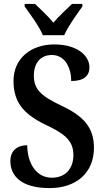

<svg xmlns="http://www.w3.org/2000/svg" viewBox="-20 -951 535 981"><path d="M199 -771H308C327 -816 374 -880 401 -918V-931H348C321 -905 279 -867 253 -835C227 -867 186 -905 159 -931H106V-918C133 -880 181 -816 199 -771ZM233 10C370 10 460 -68 460 -196C460 -298 409 -357 294 -411C182 -463 153 -500 153 -565C153 -630 188 -670 245 -670C313 -670 344 -603 344 -537C408 -537 437 -563 437 -607C437 -665 377 -724 257 -724C139 -724 49 -653 49 -538C49 -434 95 -371 210 -315C308 -269 355 -234 355 -159C355 -90 315 -43 245 -43C172 -43 121 -106 119 -209C71 -209 33 -184 33 -128C33 -55 85 10 233 10Z"/></svg>

Font: Noto Serif Bengali Condensed
Style: Regular
Weight: 400
Width: 3
Designer: Juan Bruce, Universal Thirst, Indian Type Foundry and the Monotype Design Team.
Foundry: Monotype Imaging Inc.
Version: Version 2.003